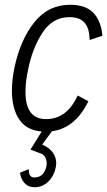

<svg xmlns="http://www.w3.org/2000/svg" viewBox="-20 -542 450 806"><path d="M98 -250Q87 -201 87 -156Q87 -42 173 -42Q261 -42 306 -141L351 -117Q296 -4 198 9L157 65Q186 77 201 97.5Q216 118 216 143Q216 149 214 161Q207 196 183 220Q159 244 125 244Q99 244 83 226.5Q67 209 64 183L101 168Q100 183 105.5 193Q111 203 123 203Q150 203 163 184Q176 165 176 144Q176 130 170 118.5Q164 107 153 103L108 86L155 10Q91 5 60.5 -41Q30 -87 30 -161Q30 -207 41 -260Q66 -376 124.5 -449Q183 -522 275 -522Q339 -522 371.5 -488.5Q404 -455 410 -392L356 -374Q356 -421 336 -445.5Q316 -470 271 -470Q201 -470 158.5 -405Q116 -340 98 -250Z"/></svg>

Font: Decalotype Light Italic
Style: Regular
Weight: 300
Italic angle: -12°
Designer: Alfredo Marco Pradil
Foundry: Alfredo Marco Pradil
Version: Version 1.0